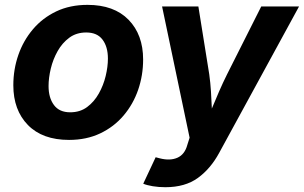

<svg xmlns="http://www.w3.org/2000/svg" viewBox="-20 -573 1268 801"><path d="M268.1 10.7Q157.2 10.7 96.4 -51.5Q35.6 -113.8 35.6 -217.3Q35.6 -283.2 56.4 -343.3Q77.1 -403.3 117.2 -450.7Q157.2 -498 214.6 -525.4Q272 -552.7 345.2 -552.7Q455.6 -552.7 516.4 -490.5Q577.1 -428.2 577.1 -324.7Q577.1 -258.8 556.4 -198.5Q535.6 -138.2 495.6 -91.1Q455.6 -43.9 398.2 -16.6Q340.8 10.7 268.1 10.7ZM272.9 -104.5Q314 -104.5 343.5 -126.5Q373 -148.4 392.3 -182.9Q411.6 -217.3 420.9 -256.1Q430.2 -294.9 430.2 -328.6Q430.2 -377.9 407.7 -407.7Q385.3 -437.5 339.8 -437.5Q298.8 -437.5 269.3 -415.8Q239.7 -394 220.5 -359.9Q201.2 -325.7 191.9 -286.9Q182.6 -248 182.6 -213.9Q182.6 -165 205.1 -134.8Q227.5 -104.5 272.9 -104.5ZM577.6 193.4 629.4 83 646 87.4Q689.5 98.6 720.2 85Q751 71.3 761.7 30.8L771 1.5L656.2 -545.9H807.6L853 -262.7Q857.9 -227.1 860.1 -191.7Q862.3 -156.2 863.8 -120.1Q878.9 -156.7 894.3 -192.1Q909.7 -227.5 927.2 -262.7L1069.8 -545.9H1227.5L894.5 64.5Q858.9 130.4 805.7 169.2Q752.4 208 669.9 208Q642.1 208 617.2 203.9Q592.3 199.7 577.6 193.4Z"/></svg>

Font: Inter
Style: Bold Italic
Weight: 700
Italic angle: -9.39999°
Designer: Rasmus Andersson
Foundry: rsms
Version: Version 4.001;git-9221beed3